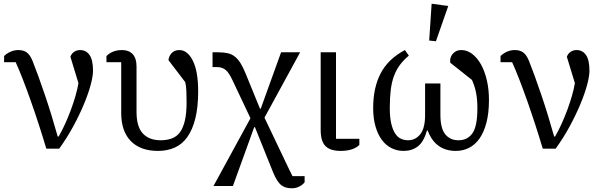

<svg xmlns="http://www.w3.org/2000/svg" viewBox="-20 -796 3216 1028"><path d="M228 0Q208 -67 187 -131.5Q166 -196 145 -255.5Q124 -315 103.5 -368Q83 -421 64 -463H2V-496Q16 -510 36 -519Q56 -528 79 -528Q105 -528 123 -515.5Q141 -503 155 -468Q169 -433 186 -386Q203 -339 221 -286Q239 -233 256.5 -176Q274 -119 289 -65H294Q312 -96 329 -133.5Q346 -171 360 -209Q374 -247 384.5 -283.5Q395 -320 400 -351L357 -492Q363 -509 377 -518.5Q391 -528 409 -528Q441 -528 459.5 -501.5Q478 -475 478 -417Q478 -388 465.5 -341.5Q453 -295 429.5 -238.5Q406 -182 372.5 -120Q339 -58 297 0Z M550 -496Q582 -528 634 -528Q670 -528 690.5 -506Q711 -484 711 -440V-197Q711 -117 745 -81Q779 -45 840 -45Q874 -45 900.5 -55Q927 -65 944 -88.5Q961 -112 970 -151Q979 -190 979 -248Q979 -277 978 -305Q977 -333 972 -356L882 -474Q884 -495 899 -511.5Q914 -528 940 -528Q984 -528 1012.5 -471Q1041 -414 1041 -307Q1041 -223 1026 -162.5Q1011 -102 983.5 -63Q956 -24 916 -6Q876 12 826 12Q732 12 680.5 -40.5Q629 -93 629 -191V-463H550Z M1321 -163 1226 -364Q1205 -409 1186.5 -423Q1168 -437 1140 -437H1118V-516H1148Q1178 -516 1199.5 -511Q1221 -506 1237.5 -493Q1254 -480 1268 -457.5Q1282 -435 1296 -400L1372 -214H1376L1485 -516H1587L1396 -166L1520 94Q1526 107 1533 121Q1540 135 1546 147H1611V180Q1600 194 1582 203Q1564 212 1543 212Q1526 212 1512.5 208.5Q1499 205 1487 196Q1475 187 1464 170Q1453 153 1442 126L1345 -115H1341L1227 200H1123Z M1779 -516V-53H1904V-20Q1889 -5 1864 3.5Q1839 12 1804 12Q1748 12 1722.5 -14Q1697 -40 1697 -100V-516Z M2141 12Q2106 12 2076 -3Q2046 -18 2024.5 -47Q2003 -76 1990.5 -119Q1978 -162 1978 -218Q1978 -327 2018.5 -404Q2059 -481 2148 -528L2169 -498Q2140 -474 2120.5 -447.5Q2101 -421 2089 -388Q2077 -355 2072 -313.5Q2067 -272 2067 -218Q2067 -169 2074.5 -136Q2082 -103 2095 -82.5Q2108 -62 2126 -53.5Q2144 -45 2165 -45Q2204 -45 2230 -77Q2256 -109 2256 -181V-349H2338V-181Q2338 -109 2364 -77Q2390 -45 2435 -45Q2483 -45 2509.5 -82.5Q2536 -120 2536 -216Q2536 -263 2529 -299Q2522 -335 2507 -368L2391 -460Q2390 -464 2390 -470Q2390 -493 2406.5 -510.5Q2423 -528 2450 -528Q2481 -528 2508 -507.5Q2535 -487 2555 -451.5Q2575 -416 2586.5 -367Q2598 -318 2598 -261Q2598 -191 2584.5 -139.5Q2571 -88 2547.5 -54.5Q2524 -21 2491.5 -4.5Q2459 12 2421 12Q2311 12 2270 -97H2266Q2249 -37 2217.5 -12.5Q2186 12 2141 12ZM2278 -579 2291 -776 2380 -764 2314 -575Z M2886 0Q2866 -67 2845 -131.5Q2824 -196 2803 -255.5Q2782 -315 2761.5 -368Q2741 -421 2722 -463H2660V-496Q2674 -510 2694 -519Q2714 -528 2737 -528Q2763 -528 2781 -515.5Q2799 -503 2813 -468Q2827 -433 2844 -386Q2861 -339 2879 -286Q2897 -233 2914.5 -176Q2932 -119 2947 -65H2952Q2970 -96 2987 -133.5Q3004 -171 3018 -209Q3032 -247 3042.5 -283.5Q3053 -320 3058 -351L3015 -492Q3021 -509 3035 -518.5Q3049 -528 3067 -528Q3099 -528 3117.5 -501.5Q3136 -475 3136 -417Q3136 -388 3123.5 -341.5Q3111 -295 3087.5 -238.5Q3064 -182 3030.5 -120Q2997 -58 2955 0Z"/></svg>

Font: IBM Plex Serif
Style: Regular
Weight: 400
Designer: Mike Abbink, Paul van der Laan, Pieter van Rosmalen
Foundry: Bold Monday
Version: Version 3.001